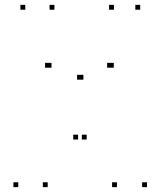

<svg xmlns="http://www.w3.org/2000/svg" viewBox="-20 -760 660 790"><path d="M55.2 10V-10H35.2V10ZM176.2 10V-10H156.2V10ZM185.4 -481.4V-501.4H165.4V-481.4ZM191.9 -481.4V-501.4H171.9V-481.4ZM301.3 -185.8V-205.8H281.3V-185.8ZM336.7 -185.8V-205.8H316.7V-185.8ZM440.8 -481.4V-501.4H420.8V-481.4ZM448.2 -481.4V-501.4H428.2V-481.4ZM461.2 10V-10H441.2V10ZM584.8 10V-10H564.8V10ZM556.8 -720V-740H536.8V-720ZM448.8 -720V-740H428.8V-720ZM323.2 -432.2V-452.2H303.2V-432.2ZM317.2 -432.2V-452.2H297.2V-432.2ZM203.9 -720V-740H183.9V-720ZM84 -720V-740H64V-720Z"/></svg>

Font: Monaspace Argon Dots Var
Style: Regular
Weight: 400
Designer: Riley Cran and the Lettermatic Team
Version: Version 1.100 (Monaspace Argon Dots)